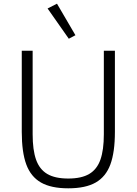

<svg xmlns="http://www.w3.org/2000/svg" viewBox="-20 -1008 741 1041"><path d="M389 -817 353 -798 238 -962 289 -988ZM98 -733H157V-280Q157 -195 175.5 -142.5Q194 -90 236 -65Q278 -40 350 -40Q422 -40 464 -65Q506 -90 524.5 -142.5Q543 -195 543 -280V-733H603V-293Q603 -183 578.5 -116.5Q554 -50 499 -18.5Q444 13 350 13Q257 13 202 -18.5Q147 -50 122.5 -116.5Q98 -183 98 -293Z"/></svg>

Font: IBM Plex Sans JP Light
Style: Regular
Weight: 300
Designer: Mike Abbink; Paul van der Laan; Pieter van Rosmalen; Wujin Sim; Yejin Wi; Jinhee Kim; Boomi Park; Yona Kim; Kichan Ma
Foundry: Sandoll Inc.
Version: Version 1.002